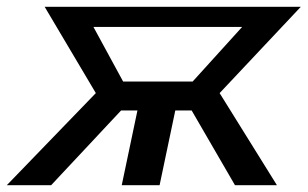

<svg xmlns="http://www.w3.org/2000/svg" viewBox="-58 -543 902 563"><path d="M-38 0 223 -270 73 -523H824L586 -270L754 0H631L504 -219H456L410 0H299L345 -219H297L92 0ZM303 -304H507L652 -464H216Z"/></svg>

Font: Raleway SemiBold
Style: Italic
Weight: 600
Italic angle: -12°
Designer: Matt McInerney, Pablo Impallari, Rodrigo Fuenzalida
Foundry: Matt McInerney, Pablo Impallari, Rodrigo Fuenzalida
Version: Version 4.026